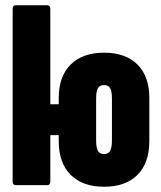

<svg xmlns="http://www.w3.org/2000/svg" viewBox="-20 -703 611 729"><path d="M28 -422V-670Q28 -683 40 -683H159Q171 -683 171 -670V-422ZM375 6Q294 6 248.5 -39Q203 -84 203 -168V-331Q203 -413 248.5 -458Q294 -503 375 -503Q457 -503 502 -458Q547 -413 547 -331V-168Q547 -84 502 -39Q457 6 375 6ZM40 0Q28 0 28 -13V-484Q28 -497 40 -497H159Q171 -497 171 -484V-307H259V-190H171V-13Q171 0 159 0ZM375 -118Q391 -118 398 -130Q405 -142 405 -169V-329Q405 -357 398 -368.5Q391 -380 375 -380Q359 -380 352 -368.5Q345 -357 345 -329V-169Q345 -142 352 -130Q359 -118 375 -118Z"/></svg>

Font: Sofia Sans Extra Condensed Black
Style: Regular
Weight: 900
Designer: Botio Nikoltchev, Ani Petrova
Foundry: lettersoup
Version: Version 4.101